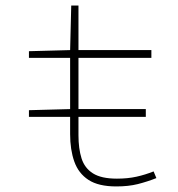

<svg xmlns="http://www.w3.org/2000/svg" viewBox="-20 -658 640 690"><path d="M84 -238V-262L232 -266H504V-238ZM398 12Q334 12 298 -11.5Q262 -35 247 -77.5Q232 -120 232 -176V-450H84V-474L232 -478L236 -638H262V-478H524V-450H262V-172Q262 -124 273 -89Q284 -54 314 -35Q344 -16 400 -16Q439 -16 470.5 -23Q502 -30 532 -42L542 -18Q509 -5 475.5 3.5Q442 12 398 12Z"/></svg>

Font: Source Code Pro ExtraLight
Style: Regular
Weight: 200
Monospace: yes
Designer: Paul D. Hunt, Teo Tuominen
Foundry: Adobe
Version: Version 1.026;hotconv 1.1.0;makeotfexe 2.6.0